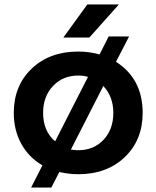

<svg xmlns="http://www.w3.org/2000/svg" viewBox="-20 -764 704 864"><path d="M428 -519 469 -600H561L502 -486Q622 -409 622 -256Q622 -134 541.5 -57Q461 20 332 20Q290 20 247 10L211 80H120L171 -20Q110 -55 76 -116.5Q42 -178 42 -256Q42 -378 122.5 -455Q203 -532 332 -532Q381 -532 428 -519ZM228 -128 376 -418Q357 -424 332 -424Q263 -424 218.5 -377Q174 -330 174 -256Q174 -174 228 -128ZM490 -256Q490 -329 445 -377L299 -91Q316 -88 332 -88Q402 -88 446 -135Q490 -182 490 -256ZM515 -744 382 -595H265L373 -744Z"/></svg>

Font: Metropolitano
Style: Bold
Weight: 700
Designer: Fonts by Alex Slobzheninov & Chris M. Simpson / Changes by Cristiano Sobral
Foundry: Fonts by Alex Slobzheninov & Chris M. Simpson / Changes by Cristiano Sobral
Version: Version 1.00;August 30, 2020;FontCreator 13.0.0.2681 64-bit